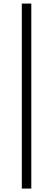

<svg xmlns="http://www.w3.org/2000/svg" viewBox="-20 -863 300 1087"><path d="M157.2 204.6H103.5V-842.8H157.2Z"/></svg>

Font: Ufes Sans Light
Style: Regular
Weight: 200
Designer: Ricardo Esteves & Thais Bronze
Foundry: ProDesignUfes - Ricardo Esteves, Thais Bronze (This is a derivative work, based on Roboto family, by Christian Robertson
Version: Version 2.0